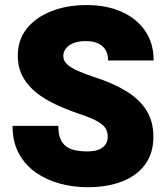

<svg xmlns="http://www.w3.org/2000/svg" viewBox="-20 -741 669 770"><path d="M330.6 9.8Q274.9 9.8 221.4 -4.4Q168 -18.6 124.8 -48.3Q81.5 -78.1 55.9 -124.8Q30.3 -171.4 30.3 -236.3H213.9Q213.9 -207 220.9 -187.5Q228 -168 242.7 -156Q257.3 -144 279.3 -138.9Q301.3 -133.8 330.6 -133.8Q360.8 -133.8 378.7 -142.1Q396.5 -150.4 404.3 -163.6Q412.1 -176.8 412.1 -191.4Q412.1 -210.4 404.1 -225.1Q396 -239.7 370.8 -254.2Q345.7 -268.6 294.4 -285.6Q248.5 -301.3 205.1 -321.3Q161.6 -341.3 127 -368.4Q92.3 -395.5 71.8 -432.4Q51.3 -469.2 51.3 -518.6Q51.3 -581.1 87.4 -626.2Q123.5 -671.4 186 -696Q248.5 -720.7 328.1 -720.7Q406.7 -720.7 467 -694.1Q527.3 -667.5 561.8 -617.7Q596.2 -567.9 596.2 -498.5H413.6Q413.6 -521.5 404.1 -539.1Q394.5 -556.6 374.8 -566.4Q355 -576.2 324.2 -576.2Q294.4 -576.2 274.2 -567.9Q253.9 -559.6 243.9 -546.1Q233.9 -532.7 233.9 -516.1Q233.9 -497.1 249.5 -482.9Q265.1 -468.8 293 -456.5Q320.8 -444.3 357.4 -432.1Q433.6 -407.7 486.6 -375.2Q539.6 -342.8 567.4 -298.1Q595.2 -253.4 595.2 -192.4Q595.2 -127.4 562.7 -82.3Q530.3 -37.1 470.7 -13.7Q411.1 9.8 330.6 9.8Z"/></svg>

Font: Heebo Black
Style: Regular
Weight: 900
Designer: Oded Ezer
Foundry: Ezer Type House
Version: Version 3.100